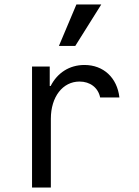

<svg xmlns="http://www.w3.org/2000/svg" viewBox="-20 -837 620 857"><path d="M207 0V-307C207 -405 260 -473 335 -473C382 -473 418 -446 427 -402H513C503 -490 442 -547 357 -547C290 -547 236 -512 206 -453H202V-540H123V0ZM432 -817H321L243 -632H316Z"/></svg>

Font: CommitMono-dimboump
Style: Regular
Weight: 400
Monospace: yes
Designer: Eigil Nikolajsen
Foundry: Eigil Nikolajsen
Version: Version 1.143